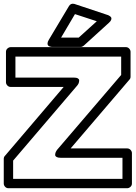

<svg xmlns="http://www.w3.org/2000/svg" viewBox="-22 -977 722 1022"><path d="M-2 0V-130.9Q-2 -141.1 3.9 -147L316.9 -514.2H35.2Q24.4 -514.2 17.1 -522Q9.8 -529.8 9.8 -539.1V-701.2Q9.8 -711.9 17.8 -719Q25.9 -726.1 35.2 -726.1H647.9Q658.7 -726.1 665.8 -718.3Q672.9 -710.4 672.9 -701.2V-568.8Q672.9 -559.1 667 -553.2L354 -187H654.8Q665.5 -187 672.9 -179.2Q680.2 -171.4 680.2 -162.1V0Q680.2 10.7 672.1 17.8Q664.1 24.9 654.8 24.9H22.9Q12.2 24.9 5.1 17.1Q-2 9.3 -2 0ZM47.9 -24.9H629.9V-137.2H299.8Q286.1 -137.2 279.1 -141.4Q272 -145.5 271.7 -151.6Q271.5 -157.7 273.4 -163.8Q275.4 -169.9 278.3 -173.8L280.8 -178.2L623 -578.1V-675.8H60.1V-564H371.1Q385.3 -564 392.3 -559.8Q399.4 -555.7 399.4 -549.6Q399.4 -543.5 397.7 -537.4Q396 -531.2 393.1 -527.3L390.1 -522.9L47.9 -122.1ZM237.8 -765.1 345.2 -944.8Q355 -960.9 374 -956.1L548.8 -897.9Q550.8 -897.5 553.5 -896.5Q556.2 -895.5 561.8 -891.8Q567.4 -888.2 569.8 -884Q572.3 -879.9 570.1 -872.3Q567.9 -864.7 558.1 -856L423.8 -733.9Q415.5 -727.1 407.2 -727.1H258.8Q256.8 -727.1 253.9 -727.1Q251 -727.1 244.6 -729Q238.3 -731 234.6 -734.4Q231 -737.8 231 -745.8Q231 -753.9 237.8 -765.1ZM303.2 -776.9H397L493.2 -863.8L377 -901.9Z"/></svg>

Font: Trueno ExtraBold Outline
Style: Regular
Weight: 800
Width: 6
Designer: Julieta Ulanovsky
Foundry: Julieta Ulanovsky
Version: Version 3.001b | FøM Fix